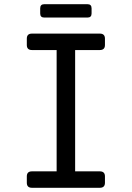

<svg xmlns="http://www.w3.org/2000/svg" viewBox="-20 -892 626 912"><path d="M190.4 -872.1H395.5Q415 -872.1 415 -852.5V-828.1Q415 -808.6 395.5 -808.6H190.4Q170.9 -808.6 170.9 -828.1V-852.5Q170.9 -872.1 190.4 -872.1ZM131.8 0Q107.4 0 107.4 -23.9V-54.2Q107.4 -78.1 131.8 -78.1H249V-654.3H131.8Q107.4 -654.3 107.4 -678.2V-708.5Q107.4 -732.4 131.8 -732.4H454.1Q478.5 -732.4 478.5 -708.5V-678.2Q478.5 -654.3 454.1 -654.3H336.9V-78.1H454.1Q478.5 -78.1 478.5 -54.2V-23.9Q478.5 0 454.1 0Z"/></svg>

Font: Simply Mono
Style: Book
Weight: 400
Designer: Wojciech Kalinowski "wmk69" (wmk69@o2.pl)
Foundry: Wojciech Kalinowski "wmk69" (wmk69@o2.pl)
Version: Version 1.0.0